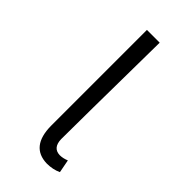

<svg xmlns="http://www.w3.org/2000/svg" viewBox="-182 -577 634 634"><g transform="rotate(45 135.0 -260.0)"><path d="M177.7 12.7Q100.6 10.7 99.6 -85V-533.2H159.2Q154.3 -147.5 154.3 -78.1Q155.3 -38.1 188.5 -37.1Q203.1 -37.1 219.7 -43.9L228.5 2Q206.1 12.7 177.7 12.7Z"/></g></svg>

Font: Taipei Sans TC Beta Light
Style: Regular
Weight: 300
Designer: JT Foundry
Foundry: JT Foundry
Version: Version 1.000